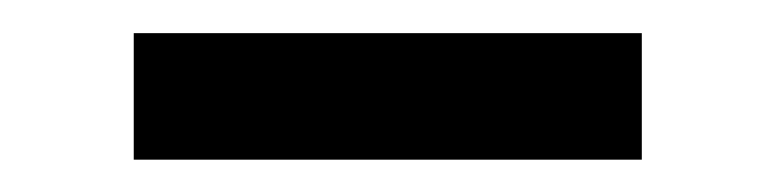

<svg xmlns="http://www.w3.org/2000/svg" viewBox="-20 -361 473 117"><path d="M371.1 -263.7H61.5V-340.8H371.1Z"/></svg>

Font: Pretendard JP Variable
Style: Regular
Weight: 400
Designer: Base glyphs from Inter by Rasmus Andersson; Hangul glyphs from Noto Sans CJK(Source Han Sans) by Jang Soo-young and Kang
Foundry: Kil Hyung-jin
Version: Version 1.307;Glyphs 3.2 (3192)